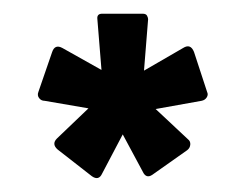

<svg xmlns="http://www.w3.org/2000/svg" viewBox="-20 -692 358 280"><path d="M114 -435 64 -474Q55 -482 63 -490L109 -534L45 -545Q40 -545 37 -549Q34 -553 36 -558L56 -616Q60 -628 71 -622L128 -590L122 -664Q121 -672 129 -672H188Q193 -672 194.5 -669Q196 -666 196 -664L190 -589L247 -622Q258 -629 263 -616L282 -558Q284 -554 281.5 -550Q279 -546 274 -545L207 -533L254 -489Q258 -486 257.5 -481Q257 -476 253 -473L202 -437Q193 -431 188 -442L159 -496L129 -439Q124 -428 114 -435Z"/></svg>

Font: Sofia Sans Extra Condensed ExtraBold
Style: Regular
Weight: 800
Designer: Botio Nikoltchev, Ani Petrova
Foundry: lettersoup
Version: Version 4.101; ttfautohint (v1.8.4.7-5d5b)